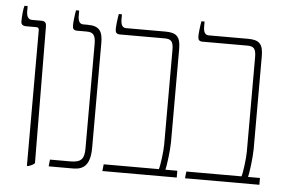

<svg xmlns="http://www.w3.org/2000/svg" viewBox="-48 -714 1162 787"><g transform="rotate(5 533.0 -320.5)"><path d="M89 6H95C107 2 115 -2 121 -8L117 -571C117 -584 112 -592 97 -592H58C43 -592 35 -603 35 -627V-647H22C18 -635 15 -606 15 -582C15 -570 22 -564 36 -564H77C87 -564 89 -560 89 -550Z M178 0H279C323 0 349 -22 349 -92V-523C349 -572 334 -592 287 -592H269C254 -592 247 -603 247 -627V-647H234C230 -625 227 -597 227 -585C227 -571 231 -564 246 -564H285C312 -564 322 -553 322 -516V-86C322 -44 310 -28 265 -28H181Z M399 0H705V-28H656C660 -41 669 -110 669 -143V-526C669 -575 654 -592 607 -592H445C430 -592 423 -603 423 -627V-647H410C406 -625 403 -597 403 -585C403 -571 407 -564 422 -564H605C632 -564 642 -556 642 -519V-130C642 -102 634 -41 629 -28H402Z M739 0H1045V-28H996C1000 -41 1009 -110 1009 -143V-526C1009 -575 994 -592 947 -592H785C770 -592 763 -603 763 -627V-647H750C746 -625 743 -597 743 -585C743 -571 747 -564 762 -564H945C972 -564 982 -556 982 -519V-130C982 -102 974 -41 969 -28H742Z"/></g></svg>

Font: Noto Serif Hebrew ExtraCondensed Thin
Style: Regular
Weight: 100
Width: 2
Designer: Monotype Design Team
Foundry: Monotype Imaging Inc.
Version: Version 2.004